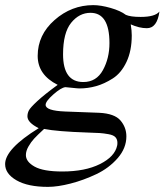

<svg xmlns="http://www.w3.org/2000/svg" viewBox="-79 -501 642 749"><path d="M543 -456Q534 -391 494 -391Q464 -391 431 -406Q435 -382 435 -363Q435 -303 414.5 -259.5Q394 -216 361 -195Q328 -174 296 -165Q264 -156 231 -156Q224 -156 201.5 -158.5Q179 -161 176 -161Q159 -159 129 -132.5Q99 -106 99 -92Q99 -69 175 -66L308 -61Q368 -58 391 -31Q414 -4 414 31Q414 77 380 116Q346 155 296.5 178.5Q247 202 196.5 215Q146 228 108 228Q30 228 -14.5 202.5Q-59 177 -59 139Q-59 80 72 -1Q28 -23 28 -47Q28 -59 33.5 -70Q39 -81 66.5 -106.5Q94 -132 146 -170Q68 -209 68 -283Q68 -365 134 -423Q200 -481 285 -481Q314 -481 352.5 -470Q391 -459 412 -443Q430 -435 470 -435Q526 -435 543 -456ZM246 -181Q297 -181 322.5 -227.5Q348 -274 348 -333Q348 -451 274 -451Q230 -451 198.5 -412Q167 -373 167 -289Q167 -181 246 -181ZM378 67Q379 63 379 56Q379 43 371.5 34.5Q364 26 344.5 22.5Q325 19 310 18Q295 17 261 16Q143 12 93 2Q66 27 54 40Q42 53 32 70.5Q22 88 22 104Q22 130 56 149Q90 168 164 168Q253 168 311 139Q369 110 378 67Z"/></svg>

Font: GFS Artemisia
Style: Italic
Weight: 400
Italic angle: -12°
Designer: Takis Katsoulidis and George D. Matthiopoulos
Foundry: George Matthiopoulos and Takis Katsoulidis
Version: Version 1.0